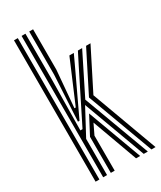

<svg xmlns="http://www.w3.org/2000/svg" viewBox="-201 -871 791 941"><g transform="rotate(-30 194.0 -400.0)"><path d="M91 0V-800H112.8V-541.2L109 -255H121.2L259.5 -531.5L294.2 -600H318.2L205.2 -373.5L343.5 0H320.5L191.2 -351.2L112.8 -204.8V0ZM48 0V-800H69.5V0ZM120.2 -298 134.2 -556.2V-800H156V-572L138.2 -363.5H145.5L231.5 -565.8L246 -600H271L248.5 -551.5L129 -298ZM364 0 226.2 -373.5 340.5 -600H365.5L250.5 -372.2L387.2 0ZM134.2 0V-204.2L187.5 -305.5L300.2 0H277L183.8 -256L156 -198.2V0Z"/></g></svg>

Font: Big Shoulders Inline Display
Style: Bold
Weight: 700
Designer: Patric King
Foundry: XO Type Co
Version: Version 1.000